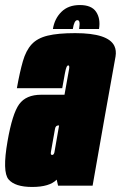

<svg xmlns="http://www.w3.org/2000/svg" viewBox="-46 -737 480 762"><path d="M184.5 0 179 -24Q150.5 5 81.5 5Q13.5 5 -12 -25Q-37.5 -55 -16 -177Q3 -286 30.2 -323.5Q57.5 -361 117.5 -361H210L214 -383.5Q225 -445 228 -461.5Q230.5 -475 226.5 -477Q226 -477.5 225 -477.5Q221.5 -477.5 218.5 -471.8Q215.5 -466 211.8 -446.8Q208 -427.5 201 -387H21Q32.5 -451.5 44.8 -494Q57 -536.5 79.5 -561Q102 -585.5 143 -595.5Q184 -605.5 252.5 -605.5Q383.5 -605.5 408 -554.5Q416.5 -536.5 412.5 -512.5Q395.5 -419.5 370 -275.5L321.5 0ZM170 -132.5 188.5 -239H185Q174.5 -239 172.2 -225Q170 -211 164 -179Q158 -145 156 -133.5Q154.5 -125.5 157.5 -123Q159 -122 161 -122Q167.5 -122 170 -132.5ZM271 -717Q317.5 -717 335.5 -690Q353.5 -663 347 -622H268Q271 -641.5 269.2 -649.2Q267.5 -657 261 -657Q248.5 -657 243 -622H164Q170.5 -663 197.8 -690Q225 -717 271 -717Z"/></svg>

Font: Anybody UltraCondensed Black
Style: Italic
Weight: 900
Width: 1
Italic angle: -10°
Designer: Tyler Finck
Foundry: Etcetera Type Company
Version: Version 1.010; ttfautohint (v1.8.3) -l 8 -r 50 -G 200 -x 14 